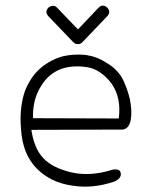

<svg xmlns="http://www.w3.org/2000/svg" viewBox="-20 -675 540 692"><path d="M93 -207Q98 -174 108.5 -148.5Q119 -123 136 -105Q152 -88 177 -75Q202 -62 236 -54Q305 -38 384 -63Q411 -69 415 -52Q419 -33 393 -21Q315 6 240 -6Q163 -17 113 -67Q62 -118 56 -207Q52 -252 56.5 -287.5Q61 -323 71 -350Q82 -376 96 -396Q110 -416 128 -431Q163 -460 206 -472Q227 -477 248.5 -478Q270 -479 289 -477Q330 -471 363 -449Q381 -439 395 -425.5Q409 -412 419 -396Q437 -363 448 -318Q457 -273 451 -242Q445 -211 422 -208ZM408 -248Q418 -322 382 -374Q342 -426 293 -433Q241 -441 199 -426Q178 -418 159.5 -402.5Q141 -387 127 -363Q97 -316 99 -249ZM154 -617Q140 -633 155 -648Q162 -654 171 -654Q180 -654 186 -647L261 -569L335 -647Q350 -662 366 -648Q381 -633 367 -617L276 -522Q270 -516 261 -516Q251 -516 245 -522Z"/></svg>

Font: Yomogi
Style: Regular
Weight: 400
Designer: satsuyako
Foundry: satsuyako
Version: Version 3.100